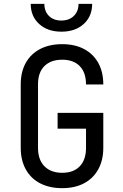

<svg xmlns="http://www.w3.org/2000/svg" viewBox="-20 -970 640 1000"><path d="M304 10Q238 10 189.5 -15Q141 -40 114.5 -87.5Q88 -135 88 -200V-530Q88 -596 114.5 -643Q141 -690 189.5 -715Q238 -740 304 -740Q370 -740 418 -714.5Q466 -689 492 -642Q518 -595 518 -530H428Q428 -592 395.5 -625.5Q363 -659 304 -659Q245 -659 211.5 -626Q178 -593 178 -531V-200Q178 -138 211.5 -104Q245 -70 304 -70Q363 -70 395.5 -104Q428 -138 428 -200V-300H280V-382H518V-200Q518 -136 492 -88.5Q466 -41 418 -15.5Q370 10 304 10ZM300 -805Q228 -805 184 -845Q140 -885 140 -950H211Q211 -911 235 -887Q259 -863 299 -863Q340 -863 364.5 -887Q389 -911 389 -950H460Q460 -885 416 -845Q372 -805 300 -805Z"/></svg>

Font: JetBrains Mono
Style: Regular
Weight: 400
Monospace: yes
Designer: Philipp Nurullin, Konstantin Bulenkov
Foundry: JetBrains
Version: Version 2.305